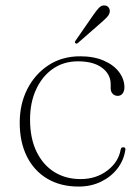

<svg xmlns="http://www.w3.org/2000/svg" viewBox="-20 -676 516 706"><path d="M437.5 -355Q437.5 -341 430.8 -332.2Q424 -323.5 413 -323.5Q402 -323.5 394.5 -331Q387 -338.5 387 -351.5V-366Q387 -403 355.2 -426.8Q323.5 -450.5 266.5 -450.5Q214 -450.5 174.5 -423Q135 -395.5 112.8 -347.2Q90.5 -299 90.5 -237Q90.5 -167 114.5 -118Q138.5 -69 180.2 -43.2Q222 -17.5 276 -17.5Q333.5 -17.5 374.5 -48.8Q415.5 -80 423.5 -125Q424.5 -130.5 426.8 -132.5Q429 -134.5 433.5 -134.5Q438.5 -134.5 440 -131.8Q441.5 -129 441 -125.5Q435.5 -87 411.8 -56.2Q388 -25.5 351.2 -7.8Q314.5 10 269 10Q202.5 10 153.8 -19Q105 -48 78.8 -100.8Q52.5 -153.5 52.5 -225Q52.5 -293 80.2 -348Q108 -403 158 -436Q208 -469 275 -469Q325 -469 361.8 -453Q398.5 -437 418 -410.8Q437.5 -384.5 437.5 -355ZM322.5 -620Q334.5 -637.5 343.8 -647.2Q353 -657 365 -656Q375 -655 379.8 -648Q384.5 -641 383.5 -632.5Q382.5 -623 374.2 -614Q366 -605 354.5 -595L266.5 -518Q265 -516.5 262.5 -515.8Q260 -515 257.5 -517Q254.5 -519 255.5 -522Q256.5 -525 258.5 -527.5Z"/></svg>

Font: Fraunces Thin
Style: Regular
Weight: 250
Version: Version 1.000;[b76b70a41]